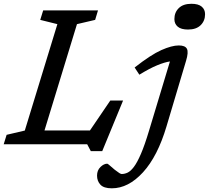

<svg xmlns="http://www.w3.org/2000/svg" viewBox="-40 -762 1104 1014"><path d="M366.5 -634.5 195 -73H435L542.5 -231H610L500 36H439.5L420.5 0H-20.5L-5 -50L91 -72.5L263 -634.5L172.5 -657L188 -707H477.5L462.5 -657ZM881 -661Q881 -696.5 904.2 -719.2Q927.5 -742 971 -742Q1007.5 -742 1025.2 -727Q1043 -712 1043 -687Q1043 -652 1019.8 -629Q996.5 -606 953 -606Q916.5 -606 898.8 -621Q881 -636 881 -661ZM839.5 -95Q792.5 63.5 715.2 148Q638 232.5 550.5 232.5Q508 232.5 490.2 213.2Q472.5 194 472.5 165.5Q472.5 137.5 490.5 120Q508.5 102.5 526.5 102.5Q529 102.5 539.8 112Q550.5 121.5 566 134.5Q582 147 590.2 152Q598.5 157 602.5 157Q618.5 157 634.2 149.5Q650 142 667.2 119.2Q684.5 96.5 704.2 50.8Q724 5 747 -71.5L857.5 -437.5Q829.5 -433.5 790 -417.2Q750.5 -401 696 -367.5L671 -405.5Q757 -473 812.2 -497.5Q867.5 -522 904 -522Q938 -522 947.2 -504.2Q956.5 -486.5 942.5 -440.5Z"/></svg>

Font: Newsreader Caption
Style: Italic
Weight: 400
Italic angle: -17°
Designer: Hugues Gentile
Foundry: Production Type
Version: Version 1.001